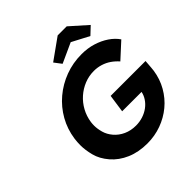

<svg xmlns="http://www.w3.org/2000/svg" viewBox="-238 -1080 1261 1261"><g transform="rotate(-45 392.5 -449.5)"><path d="M411 10Q330 10 266 -17.5Q202 -45 160 -94Q118 -143 104.5 -196Q91 -249 91 -293Q91 -322 95 -352Q106 -429 143 -494.5Q180 -560 237.5 -608.5Q295 -657 367 -684Q439 -711 520 -711Q576 -711 624.5 -696Q673 -681 711.5 -655Q750 -629 773 -595L666 -497Q644 -522 618.5 -539.5Q593 -557 562.5 -566.5Q532 -576 499 -576Q452 -576 410 -559Q368 -542 334 -512Q300 -482 277.5 -441Q255 -400 248 -352Q246 -336 246 -320Q246 -291 255.5 -256.5Q265 -222 291 -191.5Q317 -161 355.5 -143.5Q394 -126 441 -126Q475 -126 506 -136Q537 -146 562 -164.5Q587 -183 603 -208Q618 -231 623 -257H443L461 -382H785Q784 -371 783 -355Q782 -339 780.5 -323.5Q779 -308 778 -299Q768 -231 735.5 -174Q703 -117 653.5 -76Q604 -35 542 -12.5Q480 10 411 10ZM387 -754 349 -804 496 -909H580L698 -804L645 -754L525 -817Z"/></g></svg>

Font: Lexend SemBd
Style: Italic
Weight: 600
Italic angle: -8.13011°
Designer: Bonnie Shaver-Troup, Thomas Jockin
Foundry: Lexend
Version: Version 1.007